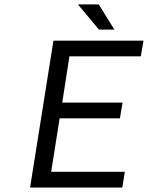

<svg xmlns="http://www.w3.org/2000/svg" viewBox="-20 -843 665 863"><path d="M424.8 -710 330.1 -823.2H423.8L494.1 -710ZM115.2 0 220.2 -660.2H625L612.8 -589.8H292L259.8 -381.8H530.8L519 -311H248L210 -70.8H541L529.8 0Z"/></svg>

Font: Office Code Pro D Italic
Style: Regular
Weight: 400
Italic angle: -9°
Designer: Nathan Rutzky & Paul D. Hunt
Foundry: Adobe Systems Incorporated
Version: Version 1.004;PS 001.004;hotconv 1.0.70;makeotf.lib2.5.58329